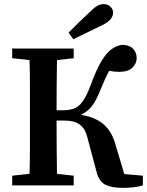

<svg xmlns="http://www.w3.org/2000/svg" viewBox="-20 -898 714 930"><path d="M447 -68 403 -233Q392 -277 365 -295.5Q338 -314 294 -314H254Q254 -244 254.5 -180.5Q255 -117 256 -56L337 -47V0H39V-47L123 -56Q125 -118 125 -182Q125 -246 125 -310V-353Q125 -416 125 -479.5Q125 -543 123 -607L39 -616V-663H337V-616L256 -607Q255 -545 254.5 -482Q254 -419 254 -364H283Q316 -364 339 -372.5Q362 -381 381 -407.5Q400 -434 420 -488Q446 -559 470 -599.5Q494 -640 518.5 -658.5Q543 -677 572 -681Q607 -680 624.5 -662Q642 -644 642 -616Q642 -591 621.5 -570.5Q601 -550 557 -550Q532 -550 509 -555Q499 -537 489 -515Q479 -493 467 -464Q447 -412 425 -384Q403 -356 372 -342Q444 -330 484 -294Q524 -258 541 -192L582 -55L672 -47V0Q650 7 624 9.5Q598 12 575 12Q521 12 490 -3.5Q459 -19 447 -68ZM312 -740Q338 -766 363.5 -791Q389 -816 414 -839Q437 -862 452 -870Q467 -878 482 -878Q502 -878 515 -865.5Q528 -853 528 -836Q528 -823 517.5 -807.5Q507 -792 475 -776Q440 -759 405 -742Q370 -725 335 -708Z"/></svg>

Font: Source Serif Pro Semibold
Style: Regular
Weight: 600
Designer: Frank Grießhammer
Foundry: Adobe Systems Incorporated
Version: Version 3.000;hotconv 1.0.109;makeotfexe 2.5.65596